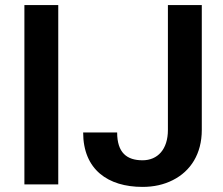

<svg xmlns="http://www.w3.org/2000/svg" viewBox="-20 -731 885 761"><path d="M76.7 -710.9V0H210.9V-710.9ZM645.5 -215.8C645.5 -139.2 605 -95.7 544.9 -95.7C482.9 -95.7 444.3 -125.5 444.3 -206.1H309.6C309.6 -58.6 408.2 9.8 544.9 9.8C589.4 9.8 629.4 1 665 -17.1C735.8 -52.7 779.8 -121.6 779.8 -215.8V-710.9H645.5Z"/></svg>

Font: Vazirmatn SemiBold
Style: Regular
Weight: 600
Designer: Saber Rastikerdar
Foundry: Saber Rastikerdar
Version: Version 33.003